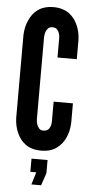

<svg xmlns="http://www.w3.org/2000/svg" viewBox="-62 -778 469 1001"><g transform="rotate(5 173.0 -277.5)"><path d="M321 -252V-151C320 -121 314 -94 303 -71C294 -51 280 -32 260 -17C240 -1 213 8 177 8C141 8 113 -1 93 -17C73 -32 60 -51 51 -71C40 -94 34 -121 33 -151V-584C34 -613 40 -640 51 -663C60 -683 73 -703 93 -718C113 -733 141 -743 177 -743C213 -743 240 -733 260 -718C280 -703 294 -683 303 -663C314 -640 320 -613 321 -584V-483H220V-584C220 -604 215 -618 204 -630C199 -635 190 -638 179 -638C160 -638 151 -624 146 -611C143 -603 142 -594 141 -584V-151C142 -130 148 -116 158 -105C163 -100 170 -97 179 -97C202 -97 211 -109 216 -124C219 -131 220 -140 220 -151V-252ZM215 123 193 188H142L162 123H131V54H215Z"/></g></svg>

Font: League Gothic
Style: Regular
Weight: 400
Designer: The League of Moveable Type
Version: Version 1.560;PS 001.560;hotconv 1.0.56;makeotf.lib2.0.21325